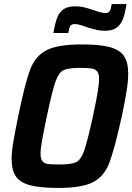

<svg xmlns="http://www.w3.org/2000/svg" viewBox="-20 -914 650 942"><path d="M37 -134Q37 -168 44.5 -213Q52 -258 70 -347Q103 -508 128.5 -574Q154 -640 209 -668Q264 -696 382 -696Q470 -696 518.5 -683Q567 -670 588 -639.5Q609 -609 609 -553Q609 -517 601 -466.5Q593 -416 577 -341Q541 -178 515.5 -113Q490 -48 436 -20Q382 8 265 8Q177 8 128 -5Q79 -18 58 -48.5Q37 -79 37 -134ZM436 -344Q452 -419 459 -461Q466 -503 466 -527Q466 -552 457 -563.5Q448 -575 429.5 -578Q411 -581 373 -581Q314 -581 291 -569.5Q268 -558 252 -513Q236 -468 210 -344Q193 -264 186 -223.5Q179 -183 179 -160Q179 -135 188 -123.5Q197 -112 215 -109.5Q233 -107 272 -107Q331 -107 354 -118.5Q377 -130 393 -175Q409 -220 436 -344ZM349 -883Q371 -883 390.5 -878.5Q410 -874 440 -864Q446 -862 464 -856Q482 -850 497 -850Q512 -850 518 -859Q524 -868 528 -894H601Q593 -846 582.5 -819Q572 -792 551.5 -777.5Q531 -763 494 -763Q473 -763 455.5 -767Q438 -771 423 -775.5Q408 -780 403 -782Q398 -784 379 -790Q360 -796 346 -796Q331 -796 325 -786.5Q319 -777 315 -752H242Q250 -800 260.5 -827Q271 -854 291.5 -868.5Q312 -883 349 -883Z"/></svg>

Font: Saira Semi Condensed SemiBold
Style: Italic
Weight: 600
Width: 4
Italic angle: -12°
Designer: Hector Gatti with collaboration of the Omnibus-Type team
Foundry: Omnibus-Type
Version: Version 1.001; ttfautohint (v1.8)